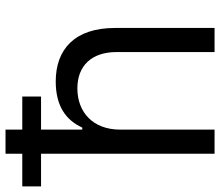

<svg xmlns="http://www.w3.org/2000/svg" viewBox="-106 -698 767 668"><g transform="rotate(-90 277.0 -363.5)"><path d="M160.5 -328.1C160.5 -423.3 221.2 -477.3 304 -477.3C382.8 -477.3 430.4 -427.6 430.4 -340.9V0H514.2V-346.6C514.2 -486.9 439.6 -552.6 328.1 -552.6C242.2 -552.6 193.2 -516.7 167.6 -460.2H160.5V-603.7H275.6V-669H160.5V-727.3H76.7V-669H-36.9V-603.7H76.7V0H160.5Z"/></g></svg>

Font: Magic Ui Pro
Style: Regular
Weight: 400
Designer: Stefan Endress, Andreas Faust
Version: Version 1.000;FEAKit 1.0